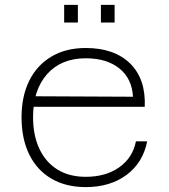

<svg xmlns="http://www.w3.org/2000/svg" viewBox="-20 -752 690 784"><path d="M330 12Q249 12 190 -22.5Q131 -57 99.5 -121Q68 -185 68 -273Q68 -359 99.5 -422.5Q131 -486 190 -521Q249 -556 330 -556Q447 -556 511.5 -492.5Q576 -429 571 -316H105V-359L523 -357Q519 -431 467.5 -472.5Q416 -514 330 -514Q230 -514 172.5 -449.5Q115 -385 115 -274Q115 -199 141 -144Q167 -89 215 -59.5Q263 -30 330 -30Q412 -30 467 -69Q522 -108 535 -175H581Q564 -88 497 -38Q430 12 330 12ZM392 -660V-732H448V-660ZM242 -660V-732H298V-660Z"/></svg>

Font: Azeret Mono Thin
Style: Regular
Weight: 100
Designer: Martin Vácha
Foundry: Displaay
Version: Version 1.002